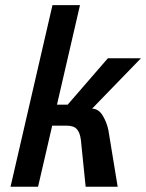

<svg xmlns="http://www.w3.org/2000/svg" viewBox="-20 -709 555 729"><path d="M179.2 -689.5H283.7L196.3 -311.5H236.8L389.6 -487.8H515.1L329.6 -296.4Q354 -296.4 369.9 -270.3Q385.7 -244.1 391.6 -214.4L426.8 0H305.2L287.1 -177.7Q283.7 -205.6 271.7 -218.8Q259.8 -231.9 232.9 -231.9H178.2L124.5 0H20Z"/></svg>

Font: Acari Sans SemiBold
Style: Italic
Weight: 600
Italic angle: -13°
Designer: Alfredo Marco Pradil and Stefan Peev
Foundry: Hanken Design Co.
Version: Version 1.045;January 11, 2019;FontCreator 11.5.0.2425 64-bi